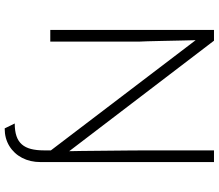

<svg xmlns="http://www.w3.org/2000/svg" viewBox="-77 -663 935 821"><g transform="rotate(90 390.5 -252.5)"><path d="M508 152Q540 152 562 144.5Q584 137 597.5 121.5Q611 106 617 82.5Q623 59 623 28V-33L641 21L134 -645L151 -651Q151 -641 152 -613Q153 -585 153.5 -549.5Q154 -514 155 -478.5Q156 -443 156.5 -415.5Q157 -388 158 -378V0H108V-700H154L644 -58L627 -52Q626 -87 625.5 -134.5Q625 -182 624.5 -234.5Q624 -287 623.5 -335Q623 -383 623 -417V-700H673V42Q673 86 655 120.5Q637 155 604.5 175Q572 195 529 195Z"/></g></svg>

Font: Mach ExtraLight
Style: Regular
Weight: 250
Version: Version 1.002